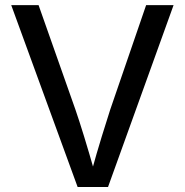

<svg xmlns="http://www.w3.org/2000/svg" viewBox="-20 -748 739 768"><path d="M290.5 0 24.9 -727.5H134.3L281.7 -309.6Q296.4 -267.1 316.4 -202.1Q336.4 -137.2 362.3 -45.9H341.8Q367.7 -139.6 387.5 -203.4Q407.2 -267.1 420.9 -309.6L564.5 -727.5H674.3L412.1 0Z"/></svg>

Font: Inter Cardless
Style: Regular
Weight: 400
Designer: Rasmus Andersson
Foundry: rsms
Version: Version 4.001;git-9221beed3